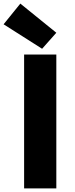

<svg xmlns="http://www.w3.org/2000/svg" viewBox="-48 -1047 418 1067"><path d="M86 0H265V-744H86ZM186 -776 265 -865 65 -1027 -28 -912Z"/></svg>

Font: Noto Sans CJK KR Black
Style: Regular
Weight: 900
Designer: Ryoko NISHIZUKA (kana & ideographs); Paul D. Hunt (Latin, Greek & Cyrillic); Wenlong ZHANG (bopomofo); Sandoll Communica
Foundry: Adobe Systems Incorporated
Version: Version 1.004;PS 1.004;hotconv 1.0.82;makeotf.lib2.5.63406